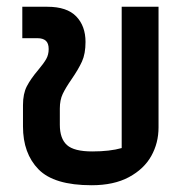

<svg xmlns="http://www.w3.org/2000/svg" viewBox="-20 -538 559 568"><path d="M48 -164V-227Q48 -261 59.5 -283Q71 -305 93 -331Q109 -350 116.5 -363Q124 -376 124 -393Q124 -410 115.5 -417.5Q107 -425 91 -425H46V-518H120Q178 -518 205.5 -489.5Q233 -461 233 -414Q233 -379 222.5 -356Q212 -333 192 -304Q174 -278 165.5 -260Q157 -242 157 -217V-169Q157 -128 178 -109Q199 -90 253 -90Q305 -90 340 -100V-518H449V-161Q449 -115 427.5 -76.5Q406 -38 361.5 -14Q317 10 251 10Q140 10 94 -37Q48 -84 48 -164Z"/></svg>

Font: Athiti SemiBold
Style: Regular
Weight: 600
Designer: CadsonDemak Team
Foundry: CadsonDemak
Version: Version 1.032